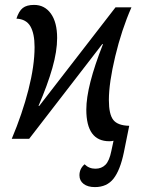

<svg xmlns="http://www.w3.org/2000/svg" viewBox="-20 -566 591 783"><path d="M304 149Q304 122 325 104Q343 122 369 122Q394 122 410 106Q426 90 434 50L443 8Q435 10 426 10Q332 10 332 -119Q332 -214 400 -386H397L99 0H28Q71 -102 96 -200Q121 -298 121 -374Q121 -429 104 -458.5Q87 -488 47 -490Q57 -521 73 -533.5Q89 -546 119 -546Q162 -546 187.5 -510.5Q213 -475 213 -411Q213 -357 193.5 -288.5Q174 -220 137 -134H140L451 -536H516Q476 -445 450 -336.5Q424 -228 424 -158Q424 -100 442 -77Q460 -54 507 -53L485 56Q470 128 443 162.5Q416 197 367 197Q338 197 321 184Q304 171 304 149Z"/></svg>

Font: Noto Serif Narrow
Style: Italic
Weight: 400
Width: 4
Italic angle: -12°
Designer: Monotype Design Team
Foundry: Monotype Imaging Inc.
Version: Version 1.001